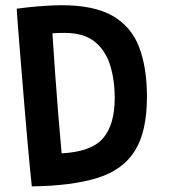

<svg xmlns="http://www.w3.org/2000/svg" viewBox="-20 -682 639 718"><path d="M99 15Q96 -9.5 91.8 -55Q87.5 -100.5 82.2 -158.8Q77 -217 71.8 -280.5Q66.5 -344 61.5 -405.5Q56.5 -467 52.2 -518.8Q48 -570.5 45.5 -605.2Q43 -640 42.5 -649.5Q58.5 -652 87.8 -655Q117 -658 150.2 -660.2Q183.5 -662.5 211 -662.5Q331.5 -662.5 401 -622.8Q470.5 -583 500 -506.5Q529.5 -430 529.5 -319.5Q529.5 -191 485 -119Q440.5 -47 345.5 -17Q250.5 13 99 15ZM210.5 -108.5Q322 -114.5 365.5 -165.2Q409 -216 409 -315Q409 -384 391.5 -439.2Q374 -494.5 333.2 -526.8Q292.5 -559 222 -559Q197 -559 176 -557.5Q180.5 -488.5 186 -410.5Q191.5 -332.5 197.8 -254.8Q204 -177 210.5 -108.5Z"/></svg>

Font: Grandstander Medium
Style: Regular
Weight: 500
Designer: Tyler Finck
Foundry: Etcetera Type Co
Version: Version 1.200; ttfautohint (v1.8.3)